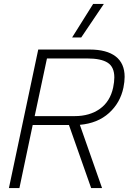

<svg xmlns="http://www.w3.org/2000/svg" viewBox="-20 -949 649 969"><path d="M450 -929H504L390 -760H344ZM173 -699H432Q519 -699 564 -664Q609 -629 609 -561Q609 -537 603 -507Q587 -430 530 -378.5Q473 -327 383 -319L495 0H440L328 -318H145L78 0H25ZM357 -363Q433 -363 484.5 -400Q536 -437 551 -507Q557 -536 557 -558Q557 -611 523.5 -632.5Q490 -654 420 -654H217L155 -363Z"/></svg>

Font: Prompt ExtraLight
Style: Italic
Weight: 275
Italic angle: -12°
Designer: Katatrad Team
Foundry: CadsonDemak
Version: Version 1.000